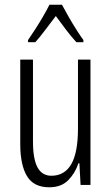

<svg xmlns="http://www.w3.org/2000/svg" viewBox="-20 -785 472 815"><path d="M364 -532V0H322L317 -92H313Q299 -50 269.5 -20Q240 10 189 10Q123 10 94.5 -37.5Q66 -85 66 -173V-532H120V-185Q120 -109 139.5 -74Q159 -39 198 -39Q254 -39 282.5 -88Q311 -137 311 -240V-532ZM243 -765Q255 -742 272 -712.5Q289 -683 306 -656.5Q323 -630 334 -615V-606H304Q283 -629 260.5 -658.5Q238 -688 217 -717Q196 -690 172.5 -658.5Q149 -627 130 -606H99V-615Q113 -635 130 -661.5Q147 -688 163 -715.5Q179 -743 190 -765Z"/></svg>

Font: Noto Sans Telugu ExtraCondensed Light
Style: Regular
Weight: 300
Width: 2
Designer: Jelle Bosma - Monotype Design Team
Foundry: Monotype Imaging Inc.
Version: Version 2.005; ttfautohint (v1.8.4.7-5d5b)